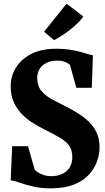

<svg xmlns="http://www.w3.org/2000/svg" viewBox="-20 -1019 573 1050"><path d="M258.5 11Q202 11 158.5 0.5Q115 -10 85 -20.8Q55 -31.5 38.5 -33L46.5 -219.5H133L170 -91Q176.5 -83 189.8 -75Q203 -67 221 -61.2Q239 -55.5 259 -55.5Q295.5 -55.5 321.8 -68.5Q348 -81.5 361.8 -105Q375.5 -128.5 375.5 -159Q375.5 -200 356.5 -224.8Q337.5 -249.5 302.5 -269Q267.5 -288.5 219 -313Q192.5 -326.5 161.5 -345.5Q130.5 -364.5 102.5 -392Q74.5 -419.5 56.5 -457.8Q38.5 -496 38.5 -548Q38.5 -602 66.8 -648.5Q95 -695 150.2 -723.8Q205.5 -752.5 288.5 -752.5Q329 -752.5 361.2 -747.5Q393.5 -742.5 418.2 -735.8Q443 -729 460.2 -723.5Q477.5 -718 488 -717L482 -539H397.5L363 -663Q359.5 -668.5 349.2 -674.2Q339 -680 324.8 -683.8Q310.5 -687.5 294 -687.5Q259 -687.5 234.2 -675.2Q209.5 -663 196.5 -641.5Q183.5 -620 183.5 -594Q183.5 -548.5 207 -521Q230.5 -493.5 268.8 -473.5Q307 -453.5 351.5 -430.5Q379.5 -416 409.8 -397.2Q440 -378.5 466 -353.2Q492 -328 508.2 -293.8Q524.5 -259.5 524.5 -214Q524.5 -177 511 -137.5Q497.5 -98 467 -64.5Q436.5 -31 385 -10Q333.5 11 258.5 11ZM275.5 -799.5 221 -845.5 344 -999 436 -928.5Q420.5 -907.5 400.8 -888.8Q381 -870 359.5 -853.5Q338 -837 316.8 -823.2Q295.5 -809.5 276 -799.5Z"/></svg>

Font: Merriweather 24pt SemiCondensed Black
Style: Regular
Weight: 900
Width: 4
Designer: Eben Sorkin
Foundry: Eben Sorkin
Version: Version 2.100